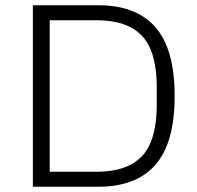

<svg xmlns="http://www.w3.org/2000/svg" viewBox="-20 -710 748 730"><path d="M105 0V-690H354Q498 -690 571 -606.5Q644 -523 644 -345Q644 -167 571 -83.5Q498 0 354 0ZM169 -57H348Q464 -57 520 -116.5Q576 -176 576 -312V-378Q576 -514 520 -573.5Q464 -633 348 -633H169Z"/></svg>

Font: Mozilla Text ExtraLight
Style: Regular
Weight: 200
Designer: Studio DRAMA
Foundry: Studio DRAMA
Version: Version 1.000